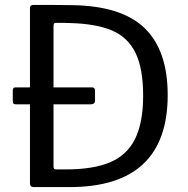

<svg xmlns="http://www.w3.org/2000/svg" viewBox="-20 -762 767 782"><path d="M274 -741Q476 -738 569.5 -647Q663 -556 663 -375Q663 0 263 0H117Q102 0 102 -16V-337H46Q38 -337 35 -340Q32 -343 32 -351V-393Q32 -406 42 -406H102V-729Q102 -742 116 -742Q216 -742 274 -741ZM248 -72Q361 -72 429.5 -101.5Q498 -131 530.5 -197Q563 -263 563 -373Q563 -483 532 -546.5Q501 -610 437 -637.5Q373 -665 268 -668Q249 -669 206 -669Q198 -669 198 -655V-406H357Q361 -406 364 -402.5Q367 -399 367 -394V-352Q367 -337 348 -337H198V-83Q198 -77 200.5 -74.5Q203 -72 210 -72Z"/></svg>

Font: Libre Franklin
Style: Regular
Weight: 400
Designer: Pablo Impallari, Rodrigo Fuenzalida
Foundry: Impallari Type
Version: Version 1.001; ttfautohint (v1.4.1)